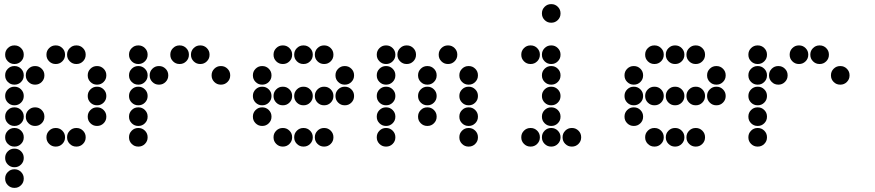

<svg xmlns="http://www.w3.org/2000/svg" viewBox="-20 -715 4240 930"><path d="M49 -495Q31 -495 18 -482Q5 -469 5 -451V-449Q5 -431 18 -418Q31 -405 49 -405H51Q69 -405 82 -418Q95 -431 95 -449V-451Q95 -469 82 -482Q69 -495 51 -495ZM249 -495Q231 -495 218 -482Q205 -469 205 -451V-449Q205 -431 218 -418Q231 -405 249 -405H251Q269 -405 282 -418Q295 -431 295 -449V-451Q295 -469 282 -482Q269 -495 251 -495ZM349 -495Q331 -495 318 -482Q305 -469 305 -451V-449Q305 -431 318 -418Q331 -405 349 -405H351Q369 -405 382 -418Q395 -431 395 -449V-451Q395 -469 382 -482Q369 -495 351 -495ZM49 -395Q31 -395 18 -382Q5 -369 5 -351V-349Q5 -331 18 -318Q31 -305 49 -305H51Q69 -305 82 -318Q95 -331 95 -349V-351Q95 -369 82 -382Q69 -395 51 -395ZM149 -395Q131 -395 118 -382Q105 -369 105 -351V-349Q105 -331 118 -318Q131 -305 149 -305H151Q169 -305 182 -318Q195 -331 195 -349V-351Q195 -369 182 -382Q169 -395 151 -395ZM449 -395Q431 -395 418 -382Q405 -369 405 -351V-349Q405 -331 418 -318Q431 -305 449 -305H451Q469 -305 482 -318Q495 -331 495 -349V-351Q495 -369 482 -382Q469 -395 451 -395ZM49 -295Q31 -295 18 -282Q5 -269 5 -251V-249Q5 -231 18 -218Q31 -205 49 -205H51Q69 -205 82 -218Q95 -231 95 -249V-251Q95 -269 82 -282Q69 -295 51 -295ZM449 -295Q431 -295 418 -282Q405 -269 405 -251V-249Q405 -231 418 -218Q431 -205 449 -205H451Q469 -205 482 -218Q495 -231 495 -249V-251Q495 -269 482 -282Q469 -295 451 -295ZM49 -195Q31 -195 18 -182Q5 -169 5 -151V-149Q5 -131 18 -118Q31 -105 49 -105H51Q69 -105 82 -118Q95 -131 95 -149V-151Q95 -169 82 -182Q69 -195 51 -195ZM149 -195Q131 -195 118 -182Q105 -169 105 -151V-149Q105 -131 118 -118Q131 -105 149 -105H151Q169 -105 182 -118Q195 -131 195 -149V-151Q195 -169 182 -182Q169 -195 151 -195ZM449 -195Q431 -195 418 -182Q405 -169 405 -151V-149Q405 -131 418 -118Q431 -105 449 -105H451Q469 -105 482 -118Q495 -131 495 -149V-151Q495 -169 482 -182Q469 -195 451 -195ZM49 -95Q31 -95 18 -82Q5 -69 5 -51V-49Q5 -31 18 -18Q31 -5 49 -5H51Q69 -5 82 -18Q95 -31 95 -49V-51Q95 -69 82 -82Q69 -95 51 -95ZM249 -95Q231 -95 218 -82Q205 -69 205 -51V-49Q205 -31 218 -18Q231 -5 249 -5H251Q269 -5 282 -18Q295 -31 295 -49V-51Q295 -69 282 -82Q269 -95 251 -95ZM349 -95Q331 -95 318 -82Q305 -69 305 -51V-49Q305 -31 318 -18Q331 -5 349 -5H351Q369 -5 382 -18Q395 -31 395 -49V-51Q395 -69 382 -82Q369 -95 351 -95ZM49 5Q31 5 18 18Q5 31 5 49V51Q5 69 18 82Q31 95 49 95H51Q69 95 82 82Q95 69 95 51V49Q95 31 82 18Q69 5 51 5ZM49 105Q31 105 18 118Q5 131 5 149V151Q5 169 18 182Q31 195 49 195H51Q69 195 82 182Q95 169 95 151V149Q95 131 82 118Q69 105 51 105Z M649 -495Q631 -495 618 -482Q605 -469 605 -451V-449Q605 -431 618 -418Q631 -405 649 -405H651Q669 -405 682 -418Q695 -431 695 -449V-451Q695 -469 682 -482Q669 -495 651 -495ZM849 -495Q831 -495 818 -482Q805 -469 805 -451V-449Q805 -431 818 -418Q831 -405 849 -405H851Q869 -405 882 -418Q895 -431 895 -449V-451Q895 -469 882 -482Q869 -495 851 -495ZM949 -495Q931 -495 918 -482Q905 -469 905 -451V-449Q905 -431 918 -418Q931 -405 949 -405H951Q969 -405 982 -418Q995 -431 995 -449V-451Q995 -469 982 -482Q969 -495 951 -495ZM649 -395Q631 -395 618 -382Q605 -369 605 -351V-349Q605 -331 618 -318Q631 -305 649 -305H651Q669 -305 682 -318Q695 -331 695 -349V-351Q695 -369 682 -382Q669 -395 651 -395ZM749 -395Q731 -395 718 -382Q705 -369 705 -351V-349Q705 -331 718 -318Q731 -305 749 -305H751Q769 -305 782 -318Q795 -331 795 -349V-351Q795 -369 782 -382Q769 -395 751 -395ZM1049 -395Q1031 -395 1018 -382Q1005 -369 1005 -351V-349Q1005 -331 1018 -318Q1031 -305 1049 -305H1051Q1069 -305 1082 -318Q1095 -331 1095 -349V-351Q1095 -369 1082 -382Q1069 -395 1051 -395ZM649 -295Q631 -295 618 -282Q605 -269 605 -251V-249Q605 -231 618 -218Q631 -205 649 -205H651Q669 -205 682 -218Q695 -231 695 -249V-251Q695 -269 682 -282Q669 -295 651 -295ZM649 -195Q631 -195 618 -182Q605 -169 605 -151V-149Q605 -131 618 -118Q631 -105 649 -105H651Q669 -105 682 -118Q695 -131 695 -149V-151Q695 -169 682 -182Q669 -195 651 -195ZM649 -95Q631 -95 618 -82Q605 -69 605 -51V-49Q605 -31 618 -18Q631 -5 649 -5H651Q669 -5 682 -18Q695 -31 695 -49V-51Q695 -69 682 -82Q669 -95 651 -95Z M1349 -495Q1331 -495 1318 -482Q1305 -469 1305 -451V-449Q1305 -431 1318 -418Q1331 -405 1349 -405H1351Q1369 -405 1382 -418Q1395 -431 1395 -449V-451Q1395 -469 1382 -482Q1369 -495 1351 -495ZM1449 -495Q1431 -495 1418 -482Q1405 -469 1405 -451V-449Q1405 -431 1418 -418Q1431 -405 1449 -405H1451Q1469 -405 1482 -418Q1495 -431 1495 -449V-451Q1495 -469 1482 -482Q1469 -495 1451 -495ZM1549 -495Q1531 -495 1518 -482Q1505 -469 1505 -451V-449Q1505 -431 1518 -418Q1531 -405 1549 -405H1551Q1569 -405 1582 -418Q1595 -431 1595 -449V-451Q1595 -469 1582 -482Q1569 -495 1551 -495ZM1249 -395Q1231 -395 1218 -382Q1205 -369 1205 -351V-349Q1205 -331 1218 -318Q1231 -305 1249 -305H1251Q1269 -305 1282 -318Q1295 -331 1295 -349V-351Q1295 -369 1282 -382Q1269 -395 1251 -395ZM1649 -395Q1631 -395 1618 -382Q1605 -369 1605 -351V-349Q1605 -331 1618 -318Q1631 -305 1649 -305H1651Q1669 -305 1682 -318Q1695 -331 1695 -349V-351Q1695 -369 1682 -382Q1669 -395 1651 -395ZM1249 -295Q1231 -295 1218 -282Q1205 -269 1205 -251V-249Q1205 -231 1218 -218Q1231 -205 1249 -205H1251Q1269 -205 1282 -218Q1295 -231 1295 -249V-251Q1295 -269 1282 -282Q1269 -295 1251 -295ZM1349 -295Q1331 -295 1318 -282Q1305 -269 1305 -251V-249Q1305 -231 1318 -218Q1331 -205 1349 -205H1351Q1369 -205 1382 -218Q1395 -231 1395 -249V-251Q1395 -269 1382 -282Q1369 -295 1351 -295ZM1449 -295Q1431 -295 1418 -282Q1405 -269 1405 -251V-249Q1405 -231 1418 -218Q1431 -205 1449 -205H1451Q1469 -205 1482 -218Q1495 -231 1495 -249V-251Q1495 -269 1482 -282Q1469 -295 1451 -295ZM1549 -295Q1531 -295 1518 -282Q1505 -269 1505 -251V-249Q1505 -231 1518 -218Q1531 -205 1549 -205H1551Q1569 -205 1582 -218Q1595 -231 1595 -249V-251Q1595 -269 1582 -282Q1569 -295 1551 -295ZM1649 -295Q1631 -295 1618 -282Q1605 -269 1605 -251V-249Q1605 -231 1618 -218Q1631 -205 1649 -205H1651Q1669 -205 1682 -218Q1695 -231 1695 -249V-251Q1695 -269 1682 -282Q1669 -295 1651 -295ZM1249 -195Q1231 -195 1218 -182Q1205 -169 1205 -151V-149Q1205 -131 1218 -118Q1231 -105 1249 -105H1251Q1269 -105 1282 -118Q1295 -131 1295 -149V-151Q1295 -169 1282 -182Q1269 -195 1251 -195ZM1349 -95Q1331 -95 1318 -82Q1305 -69 1305 -51V-49Q1305 -31 1318 -18Q1331 -5 1349 -5H1351Q1369 -5 1382 -18Q1395 -31 1395 -49V-51Q1395 -69 1382 -82Q1369 -95 1351 -95ZM1449 -95Q1431 -95 1418 -82Q1405 -69 1405 -51V-49Q1405 -31 1418 -18Q1431 -5 1449 -5H1451Q1469 -5 1482 -18Q1495 -31 1495 -49V-51Q1495 -69 1482 -82Q1469 -95 1451 -95ZM1549 -95Q1531 -95 1518 -82Q1505 -69 1505 -51V-49Q1505 -31 1518 -18Q1531 -5 1549 -5H1551Q1569 -5 1582 -18Q1595 -31 1595 -49V-51Q1595 -69 1582 -82Q1569 -95 1551 -95Z M1849 -495Q1831 -495 1818 -482Q1805 -469 1805 -451V-449Q1805 -431 1818 -418Q1831 -405 1849 -405H1851Q1869 -405 1882 -418Q1895 -431 1895 -449V-451Q1895 -469 1882 -482Q1869 -495 1851 -495ZM1949 -495Q1931 -495 1918 -482Q1905 -469 1905 -451V-449Q1905 -431 1918 -418Q1931 -405 1949 -405H1951Q1969 -405 1982 -418Q1995 -431 1995 -449V-451Q1995 -469 1982 -482Q1969 -495 1951 -495ZM2149 -495Q2131 -495 2118 -482Q2105 -469 2105 -451V-449Q2105 -431 2118 -418Q2131 -405 2149 -405H2151Q2169 -405 2182 -418Q2195 -431 2195 -449V-451Q2195 -469 2182 -482Q2169 -495 2151 -495ZM1849 -395Q1831 -395 1818 -382Q1805 -369 1805 -351V-349Q1805 -331 1818 -318Q1831 -305 1849 -305H1851Q1869 -305 1882 -318Q1895 -331 1895 -349V-351Q1895 -369 1882 -382Q1869 -395 1851 -395ZM2049 -395Q2031 -395 2018 -382Q2005 -369 2005 -351V-349Q2005 -331 2018 -318Q2031 -305 2049 -305H2051Q2069 -305 2082 -318Q2095 -331 2095 -349V-351Q2095 -369 2082 -382Q2069 -395 2051 -395ZM2249 -395Q2231 -395 2218 -382Q2205 -369 2205 -351V-349Q2205 -331 2218 -318Q2231 -305 2249 -305H2251Q2269 -305 2282 -318Q2295 -331 2295 -349V-351Q2295 -369 2282 -382Q2269 -395 2251 -395ZM1849 -295Q1831 -295 1818 -282Q1805 -269 1805 -251V-249Q1805 -231 1818 -218Q1831 -205 1849 -205H1851Q1869 -205 1882 -218Q1895 -231 1895 -249V-251Q1895 -269 1882 -282Q1869 -295 1851 -295ZM2049 -295Q2031 -295 2018 -282Q2005 -269 2005 -251V-249Q2005 -231 2018 -218Q2031 -205 2049 -205H2051Q2069 -205 2082 -218Q2095 -231 2095 -249V-251Q2095 -269 2082 -282Q2069 -295 2051 -295ZM2249 -295Q2231 -295 2218 -282Q2205 -269 2205 -251V-249Q2205 -231 2218 -218Q2231 -205 2249 -205H2251Q2269 -205 2282 -218Q2295 -231 2295 -249V-251Q2295 -269 2282 -282Q2269 -295 2251 -295ZM1849 -195Q1831 -195 1818 -182Q1805 -169 1805 -151V-149Q1805 -131 1818 -118Q1831 -105 1849 -105H1851Q1869 -105 1882 -118Q1895 -131 1895 -149V-151Q1895 -169 1882 -182Q1869 -195 1851 -195ZM2049 -195Q2031 -195 2018 -182Q2005 -169 2005 -151V-149Q2005 -131 2018 -118Q2031 -105 2049 -105H2051Q2069 -105 2082 -118Q2095 -131 2095 -149V-151Q2095 -169 2082 -182Q2069 -195 2051 -195ZM2249 -195Q2231 -195 2218 -182Q2205 -169 2205 -151V-149Q2205 -131 2218 -118Q2231 -105 2249 -105H2251Q2269 -105 2282 -118Q2295 -131 2295 -149V-151Q2295 -169 2282 -182Q2269 -195 2251 -195ZM1849 -95Q1831 -95 1818 -82Q1805 -69 1805 -51V-49Q1805 -31 1818 -18Q1831 -5 1849 -5H1851Q1869 -5 1882 -18Q1895 -31 1895 -49V-51Q1895 -69 1882 -82Q1869 -95 1851 -95ZM2249 -95Q2231 -95 2218 -82Q2205 -69 2205 -51V-49Q2205 -31 2218 -18Q2231 -5 2249 -5H2251Q2269 -5 2282 -18Q2295 -31 2295 -49V-51Q2295 -69 2282 -82Q2269 -95 2251 -95Z M2649 -695Q2631 -695 2618 -682Q2605 -669 2605 -651V-649Q2605 -631 2618 -618Q2631 -605 2649 -605H2651Q2669 -605 2682 -618Q2695 -631 2695 -649V-651Q2695 -669 2682 -682Q2669 -695 2651 -695ZM2549 -495Q2531 -495 2518 -482Q2505 -469 2505 -451V-449Q2505 -431 2518 -418Q2531 -405 2549 -405H2551Q2569 -405 2582 -418Q2595 -431 2595 -449V-451Q2595 -469 2582 -482Q2569 -495 2551 -495ZM2649 -495Q2631 -495 2618 -482Q2605 -469 2605 -451V-449Q2605 -431 2618 -418Q2631 -405 2649 -405H2651Q2669 -405 2682 -418Q2695 -431 2695 -449V-451Q2695 -469 2682 -482Q2669 -495 2651 -495ZM2649 -395Q2631 -395 2618 -382Q2605 -369 2605 -351V-349Q2605 -331 2618 -318Q2631 -305 2649 -305H2651Q2669 -305 2682 -318Q2695 -331 2695 -349V-351Q2695 -369 2682 -382Q2669 -395 2651 -395ZM2649 -295Q2631 -295 2618 -282Q2605 -269 2605 -251V-249Q2605 -231 2618 -218Q2631 -205 2649 -205H2651Q2669 -205 2682 -218Q2695 -231 2695 -249V-251Q2695 -269 2682 -282Q2669 -295 2651 -295ZM2649 -195Q2631 -195 2618 -182Q2605 -169 2605 -151V-149Q2605 -131 2618 -118Q2631 -105 2649 -105H2651Q2669 -105 2682 -118Q2695 -131 2695 -149V-151Q2695 -169 2682 -182Q2669 -195 2651 -195ZM2549 -95Q2531 -95 2518 -82Q2505 -69 2505 -51V-49Q2505 -31 2518 -18Q2531 -5 2549 -5H2551Q2569 -5 2582 -18Q2595 -31 2595 -49V-51Q2595 -69 2582 -82Q2569 -95 2551 -95ZM2649 -95Q2631 -95 2618 -82Q2605 -69 2605 -51V-49Q2605 -31 2618 -18Q2631 -5 2649 -5H2651Q2669 -5 2682 -18Q2695 -31 2695 -49V-51Q2695 -69 2682 -82Q2669 -95 2651 -95ZM2749 -95Q2731 -95 2718 -82Q2705 -69 2705 -51V-49Q2705 -31 2718 -18Q2731 -5 2749 -5H2751Q2769 -5 2782 -18Q2795 -31 2795 -49V-51Q2795 -69 2782 -82Q2769 -95 2751 -95Z M3149 -495Q3131 -495 3118 -482Q3105 -469 3105 -451V-449Q3105 -431 3118 -418Q3131 -405 3149 -405H3151Q3169 -405 3182 -418Q3195 -431 3195 -449V-451Q3195 -469 3182 -482Q3169 -495 3151 -495ZM3249 -495Q3231 -495 3218 -482Q3205 -469 3205 -451V-449Q3205 -431 3218 -418Q3231 -405 3249 -405H3251Q3269 -405 3282 -418Q3295 -431 3295 -449V-451Q3295 -469 3282 -482Q3269 -495 3251 -495ZM3349 -495Q3331 -495 3318 -482Q3305 -469 3305 -451V-449Q3305 -431 3318 -418Q3331 -405 3349 -405H3351Q3369 -405 3382 -418Q3395 -431 3395 -449V-451Q3395 -469 3382 -482Q3369 -495 3351 -495ZM3049 -395Q3031 -395 3018 -382Q3005 -369 3005 -351V-349Q3005 -331 3018 -318Q3031 -305 3049 -305H3051Q3069 -305 3082 -318Q3095 -331 3095 -349V-351Q3095 -369 3082 -382Q3069 -395 3051 -395ZM3449 -395Q3431 -395 3418 -382Q3405 -369 3405 -351V-349Q3405 -331 3418 -318Q3431 -305 3449 -305H3451Q3469 -305 3482 -318Q3495 -331 3495 -349V-351Q3495 -369 3482 -382Q3469 -395 3451 -395ZM3049 -295Q3031 -295 3018 -282Q3005 -269 3005 -251V-249Q3005 -231 3018 -218Q3031 -205 3049 -205H3051Q3069 -205 3082 -218Q3095 -231 3095 -249V-251Q3095 -269 3082 -282Q3069 -295 3051 -295ZM3149 -295Q3131 -295 3118 -282Q3105 -269 3105 -251V-249Q3105 -231 3118 -218Q3131 -205 3149 -205H3151Q3169 -205 3182 -218Q3195 -231 3195 -249V-251Q3195 -269 3182 -282Q3169 -295 3151 -295ZM3249 -295Q3231 -295 3218 -282Q3205 -269 3205 -251V-249Q3205 -231 3218 -218Q3231 -205 3249 -205H3251Q3269 -205 3282 -218Q3295 -231 3295 -249V-251Q3295 -269 3282 -282Q3269 -295 3251 -295ZM3349 -295Q3331 -295 3318 -282Q3305 -269 3305 -251V-249Q3305 -231 3318 -218Q3331 -205 3349 -205H3351Q3369 -205 3382 -218Q3395 -231 3395 -249V-251Q3395 -269 3382 -282Q3369 -295 3351 -295ZM3449 -295Q3431 -295 3418 -282Q3405 -269 3405 -251V-249Q3405 -231 3418 -218Q3431 -205 3449 -205H3451Q3469 -205 3482 -218Q3495 -231 3495 -249V-251Q3495 -269 3482 -282Q3469 -295 3451 -295ZM3049 -195Q3031 -195 3018 -182Q3005 -169 3005 -151V-149Q3005 -131 3018 -118Q3031 -105 3049 -105H3051Q3069 -105 3082 -118Q3095 -131 3095 -149V-151Q3095 -169 3082 -182Q3069 -195 3051 -195ZM3149 -95Q3131 -95 3118 -82Q3105 -69 3105 -51V-49Q3105 -31 3118 -18Q3131 -5 3149 -5H3151Q3169 -5 3182 -18Q3195 -31 3195 -49V-51Q3195 -69 3182 -82Q3169 -95 3151 -95ZM3249 -95Q3231 -95 3218 -82Q3205 -69 3205 -51V-49Q3205 -31 3218 -18Q3231 -5 3249 -5H3251Q3269 -5 3282 -18Q3295 -31 3295 -49V-51Q3295 -69 3282 -82Q3269 -95 3251 -95ZM3349 -95Q3331 -95 3318 -82Q3305 -69 3305 -51V-49Q3305 -31 3318 -18Q3331 -5 3349 -5H3351Q3369 -5 3382 -18Q3395 -31 3395 -49V-51Q3395 -69 3382 -82Q3369 -95 3351 -95Z M3649 -495Q3631 -495 3618 -482Q3605 -469 3605 -451V-449Q3605 -431 3618 -418Q3631 -405 3649 -405H3651Q3669 -405 3682 -418Q3695 -431 3695 -449V-451Q3695 -469 3682 -482Q3669 -495 3651 -495ZM3849 -495Q3831 -495 3818 -482Q3805 -469 3805 -451V-449Q3805 -431 3818 -418Q3831 -405 3849 -405H3851Q3869 -405 3882 -418Q3895 -431 3895 -449V-451Q3895 -469 3882 -482Q3869 -495 3851 -495ZM3949 -495Q3931 -495 3918 -482Q3905 -469 3905 -451V-449Q3905 -431 3918 -418Q3931 -405 3949 -405H3951Q3969 -405 3982 -418Q3995 -431 3995 -449V-451Q3995 -469 3982 -482Q3969 -495 3951 -495ZM3649 -395Q3631 -395 3618 -382Q3605 -369 3605 -351V-349Q3605 -331 3618 -318Q3631 -305 3649 -305H3651Q3669 -305 3682 -318Q3695 -331 3695 -349V-351Q3695 -369 3682 -382Q3669 -395 3651 -395ZM3749 -395Q3731 -395 3718 -382Q3705 -369 3705 -351V-349Q3705 -331 3718 -318Q3731 -305 3749 -305H3751Q3769 -305 3782 -318Q3795 -331 3795 -349V-351Q3795 -369 3782 -382Q3769 -395 3751 -395ZM4049 -395Q4031 -395 4018 -382Q4005 -369 4005 -351V-349Q4005 -331 4018 -318Q4031 -305 4049 -305H4051Q4069 -305 4082 -318Q4095 -331 4095 -349V-351Q4095 -369 4082 -382Q4069 -395 4051 -395ZM3649 -295Q3631 -295 3618 -282Q3605 -269 3605 -251V-249Q3605 -231 3618 -218Q3631 -205 3649 -205H3651Q3669 -205 3682 -218Q3695 -231 3695 -249V-251Q3695 -269 3682 -282Q3669 -295 3651 -295ZM3649 -195Q3631 -195 3618 -182Q3605 -169 3605 -151V-149Q3605 -131 3618 -118Q3631 -105 3649 -105H3651Q3669 -105 3682 -118Q3695 -131 3695 -149V-151Q3695 -169 3682 -182Q3669 -195 3651 -195ZM3649 -95Q3631 -95 3618 -82Q3605 -69 3605 -51V-49Q3605 -31 3618 -18Q3631 -5 3649 -5H3651Q3669 -5 3682 -18Q3695 -31 3695 -49V-51Q3695 -69 3682 -82Q3669 -95 3651 -95Z"/></svg>

Font: Doto Black Rounded Black
Style: Regular
Weight: 900
Monospace: yes
Version: Version 1.000